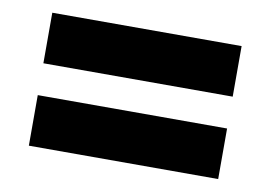

<svg xmlns="http://www.w3.org/2000/svg" viewBox="-48 -475 669 475"><g transform="rotate(10 286.5 -238.0)"><path d="M524.4 -277.8V-404.8H48.8V-277.8ZM524.4 -70.8V-197.8H48.8V-70.8Z"/></g></svg>

Font: Saman Dere
Style: Regular
Weight: 400
Designer: Tuna Ça_lar Gümü_
Foundry: Tuna Ça_lar Gümü_
Version: Version 1.001;hotconv 1.0.109;makeotfexe 2.5.65596